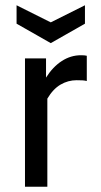

<svg xmlns="http://www.w3.org/2000/svg" viewBox="-20 -710 385 730"><path d="M75 0V-488H155V-415Q181 -456 215 -478Q249 -500 288 -500Q302 -500 310 -498V-402Q302 -404 293.5 -404.5Q285 -405 271 -405Q239 -405 210.5 -388.5Q182 -372 160 -335V0ZM173 -625 303 -690V-620L173 -546L43 -620V-690Z"/></svg>

Font: Ropa Sans
Style: Regular
Weight: 400
Designer: Botio Nikoltchev
Foundry: Botjo Nikoltchev
Version: Version 1.002